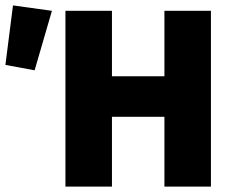

<svg xmlns="http://www.w3.org/2000/svg" viewBox="-30 -690 872 710"><path d="M212 0H384V-258H578V0H750V-650H578V-408H384V-650H212ZM98 -430 162 -650 18 -670 -10 -450Z"/></svg>

Font: Source Sans Pro Black
Style: Regular
Weight: 900
Designer: Paul D. Hunt
Foundry: Adobe Systems Incorporated
Version: Version 3.006;hotconv 1.0.111;makeotfexe 2.5.65597